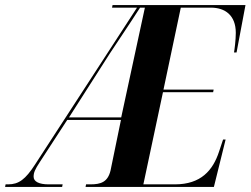

<svg xmlns="http://www.w3.org/2000/svg" viewBox="-77 -734 984 754"><path d="M-57 0H167L169 -10H114C76 -10 55 -21 55 -40C55 -56 60 -68 79 -97L187 -263H398L357 -64C346 -19 319 -10 278 -10H261L259 0H763L809 -186H799L783 -138C759 -65 712 -10 610 -10H486L563 -372H760L762 -382H565L633 -704H751C807 -704 849 -674 849 -605C849 -577 844 -539 842 -528H852L887 -714H365L363 -704H461L60 -87C23 -30 -3 -10 -45 -10H-55ZM194 -273 355 -525C397 -589 423 -626 473 -704H492L399 -273Z"/></svg>

Font: Noto Serif Display Condensed
Style: Bold Italic
Weight: 700
Width: 3
Italic angle: -12°
Designer: Monotype Design Team
Foundry: Monotype Imaging Inc.
Version: Version 2.009